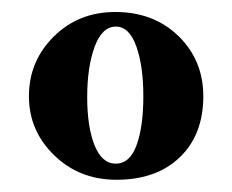

<svg xmlns="http://www.w3.org/2000/svg" viewBox="-20 -543 380 314"><path d="M170.4 -249Q109.9 -249 68.6 -289.1Q27.3 -329.1 27.3 -385.7Q27.3 -442.9 67.9 -483.2Q108.4 -523.4 168.5 -523.4Q231.4 -523.4 272 -483.9Q312.5 -444.3 312.5 -385.7Q312.5 -322.8 274.2 -285.9Q235.8 -249 170.4 -249ZM214.4 -385.7Q214.4 -435.1 202.9 -467.3Q191.4 -499.5 169.4 -499.5Q147 -499.5 134.8 -466.6Q122.6 -433.6 122.6 -384.3Q122.6 -335.9 134.5 -305.7Q146.5 -275.4 169.4 -275.4Q192.4 -275.4 203.4 -305.7Q214.4 -335.9 214.4 -385.7Z"/></svg>

Font: Elstob
Style: Bold
Weight: 700
Designer: Peter S. Baker
Version: Version 1.015